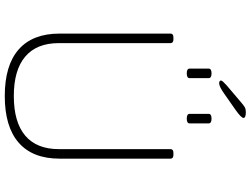

<svg xmlns="http://www.w3.org/2000/svg" viewBox="-143 -903 1052 806"><g transform="rotate(90 383.0 -500.0)"><path d="M383 6Q254 6 187.5 -52.5Q121 -111 121 -224V-690Q121 -702 137 -702H145Q161 -702 161 -690V-221Q161 -128 217.5 -80Q274 -32 383 -32Q493 -32 549.5 -80Q606 -128 606 -221V-690Q606 -702 622 -702H630Q646 -702 646 -690V-224Q646 -111 579 -52.5Q512 6 383 6ZM478 -758Q458 -758 458 -770V-850Q458 -862 478 -862Q498 -862 498 -850V-770Q498 -758 478 -758ZM288 -758Q268 -758 268 -770V-850Q268 -862 288 -862Q308 -862 308 -850V-770Q308 -758 288 -758ZM330 -894Q318 -894 318 -902Q318 -905 324 -911.5Q330 -918 339 -926L406 -983Q422 -997 430 -1001.5Q438 -1006 451 -1006Q475 -1006 475 -996Q475 -987 443 -964L373 -915Q343 -894 330 -894Z"/></g></svg>

Font: Asap Semi Expanded Thin
Style: Regular
Weight: 100
Width: 6
Designer: Pablo Cosgaya
Foundry: Omnibus-Type
Version: Version 3.001; ttfautohint (v1.8.4.7-5d5b)